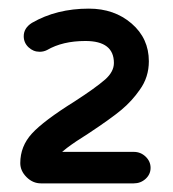

<svg xmlns="http://www.w3.org/2000/svg" viewBox="-20 -720 401 445"><path d="M27 -342Q27 -381 54 -410.5Q81 -440 153 -485Q201 -516 224 -536Q244 -554 244 -574Q244 -625 178 -625Q125 -625 89 -604Q81 -600 72 -600Q57 -600 46 -610.5Q35 -621 35 -636Q35 -655 54 -667Q111 -700 186 -700Q245 -700 285 -665.5Q325 -631 325 -578Q325 -541 304 -512Q286 -486 261.5 -465.5Q237 -445 184 -410Q155 -392 135 -377L124 -368H290Q306 -368 317.5 -357Q329 -346 329 -331Q329 -316 317.5 -305.5Q306 -295 290 -295H75Q56 -295 41.5 -309.5Q27 -324 27 -342Z"/></svg>

Font: 寒蝉全圆体 Bold
Style: Regular
Weight: 700
Designer: Warren2060
      Designed by Motoya company      

      [Varela Round]
      Joe Prince(Latin component); Avraham Cornf
Foundry: ChillType
Version: Version 3.200